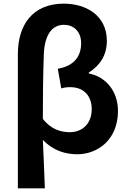

<svg xmlns="http://www.w3.org/2000/svg" viewBox="-20 -832 710 1053"><path d="M78 201H226C222 113 220 26 215 -65C273 -4 341 14 404 14C514 14 627 -64 627 -224C627 -333 559 -412 467 -429V-434C530 -474 566 -531 566 -608C566 -748 451 -812 330 -812C157 -812 78 -693 78 -536ZM363 -107C316 -107 261 -121 215 -180C215 -297 216 -410 220 -525C222 -632 260 -696 331 -696C380 -696 425 -663 425 -595C425 -529 392 -471 297 -455L316 -347C331 -352 347 -354 365 -354C444 -354 483 -301 483 -234C483 -150 428 -107 363 -107Z"/></svg>

Font: DAIFUKU Sans JP
Style: Bold
Weight: 700
Designer: Original font ‘Source Han Sans JP’ : Ryoko NISHIZUKA  (kana, bopomofo & ideographs); Paul D. Hunt (Latin, Greek & Cyrill
Foundry: Daifuku
Version: Version 1.001